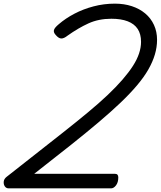

<svg xmlns="http://www.w3.org/2000/svg" viewBox="-45 -1035 883 1055"><path d="M3 0Q-11 0 -18.5 -11Q-26 -22 -24.5 -37Q-23 -52 -9 -63L300 -306Q376 -366 437.5 -417Q499 -468 546.5 -513Q594 -558 628.5 -598Q663 -638 685.5 -673Q708 -708 719 -741Q730 -774 730 -805Q730 -848 711.5 -876Q693 -904 656.5 -918Q620 -932 567 -932Q497 -932 441 -906.5Q385 -881 326 -839Q306 -823 291.5 -823.5Q277 -824 261 -843Q248 -857 251.5 -870Q255 -883 278 -902Q315 -934 363.5 -959.5Q412 -985 469 -1000Q526 -1015 586 -1015Q637 -1015 679.5 -1001Q722 -987 753 -961Q784 -935 801 -898Q818 -861 818 -816Q818 -776 806 -735.5Q794 -695 770 -653Q746 -611 707.5 -565.5Q669 -520 616.5 -470Q564 -420 496 -362.5Q428 -305 345 -239L143 -80H586Q596 -80 600.5 -75Q605 -70 605 -60Q605 -33 592.5 -16.5Q580 0 565 0Z"/></svg>

Font: Playwrite BE VLG
Style: Regular
Weight: 400
Designer: Veronika Burian, José Scaglione
Foundry: TypeTogether
Version: Version 1.002